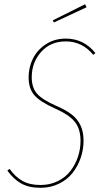

<svg xmlns="http://www.w3.org/2000/svg" viewBox="-20 -872 482 901"><path d="M379.4 -852.1 386.2 -837.9 232.9 -766.6 227.5 -776.4ZM288.6 -690.9Q373 -690.9 427.7 -623L417.5 -614.7Q366.2 -677.7 288.6 -677.7Q216.8 -677.7 172.9 -628.2Q128.9 -578.6 128.9 -509.8Q128.9 -460.4 154.1 -432.1Q179.2 -403.8 244.6 -375Q289.6 -355.5 316.4 -334.7Q343.3 -314 357.7 -283.9Q372.1 -253.9 372.1 -211.9Q372.1 -169.9 358.6 -130.9Q345.2 -91.8 320.3 -60.3Q295.4 -28.8 256.3 -9.8Q217.3 9.3 169.9 9.3Q115.2 9.3 79.1 -11.2Q43 -31.7 14.6 -71.3L24.9 -79.6Q51.3 -42.5 85 -23.2Q118.7 -3.9 169.9 -3.9Q214.4 -3.9 250.7 -21.7Q287.1 -39.6 310.1 -69.1Q333 -98.6 345.5 -135.3Q357.9 -171.9 357.9 -210.9Q357.9 -268.1 330.3 -301.3Q302.7 -334.5 238.3 -362.8Q168.5 -394 141.4 -425Q114.3 -456.1 114.3 -509.3Q114.3 -555.7 134.3 -596.4Q154.3 -637.2 194.8 -664.1Q235.4 -690.9 288.6 -690.9Z"/></svg>

Font: Fira Sans Compressed Hair
Style: Italic
Weight: 100
Width: 3
Italic angle: -8°
Designer: Carrois Corporate & Edenspiekermann AG
Foundry: Carrois Corporate GbR & Edenspiekermann AG
Version: Version 4.203;PS 004.203;hotconv 1.0.88;makeotf.lib2.5.64775